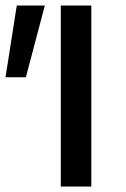

<svg xmlns="http://www.w3.org/2000/svg" viewBox="-43 -678 458 698"><path d="M178 0V-658H289V0ZM51 -397H-23L18 -658H120Z"/></svg>

Font: Ysabeau Infant SemiBold
Style: Regular
Weight: 600
Designer: Christian Thalmann (Catharsis Fonts)
Version: Version 2.002; featfreeze: ss01,ss02,lnum